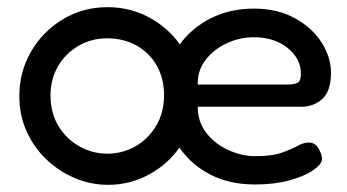

<svg xmlns="http://www.w3.org/2000/svg" viewBox="-20 -500 968 536"><path d="M282 16Q233 16 188.5 -3Q144 -22 109 -55.5Q74 -89 54 -134Q34 -179 34 -232Q34 -300 67 -356.5Q100 -413 156 -446.5Q212 -480 280 -480Q343 -480 396 -451.5Q449 -423 482 -376Q515 -422 568.5 -449Q622 -476 689 -476Q755 -476 803.5 -449Q852 -422 878 -381Q904 -340 904 -297Q904 -246 880 -224Q856 -202 821 -202H532Q532 -160 556 -129Q580 -98 617.5 -81Q655 -64 693 -64Q739 -64 766 -73.5Q793 -83 810 -92.5Q827 -102 842 -102Q861 -102 870 -84Q879 -68 879 -57Q879 -42 854.5 -25Q830 -8 788 3.5Q746 15 692 15Q620 15 566.5 -13Q513 -41 481 -88Q447 -40 394.5 -12Q342 16 282 16ZM532 -264H782Q800 -264 810 -268.5Q820 -273 820 -295Q820 -336 783 -366Q746 -396 689 -396Q648 -396 611.5 -378.5Q575 -361 553 -331.5Q531 -302 532 -264ZM280 -71Q322 -71 358 -91.5Q394 -112 416 -149Q438 -186 438 -234Q438 -281 417.5 -317Q397 -353 361 -373Q325 -393 279 -393Q235 -393 199 -372Q163 -351 142 -315Q121 -279 121 -233Q121 -185 143 -148.5Q165 -112 201.5 -91.5Q238 -71 280 -71Z"/></svg>

Font: Fredoka
Style: Regular
Weight: 400
Designer: Ben Nathan
Foundry: Milena B. Brandão, Ben Nathan
Version: Version 2.001